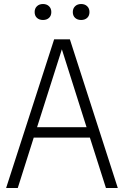

<svg xmlns="http://www.w3.org/2000/svg" viewBox="-20 -936 617 956"><path d="M10.5 0 249.5 -740H328L566.5 0H507.5L427.5 -251H148L68.5 0ZM164.5 -302.5H411L288 -690.5ZM384 -836.5Q365.5 -836.5 354 -847Q342.5 -857.5 342.5 -876Q342.5 -894 354 -905Q365.5 -916 384 -916Q402.5 -916 414 -905Q425.5 -894 425.5 -876Q425.5 -857.5 414 -847Q402.5 -836.5 384 -836.5ZM194 -836.5Q175.5 -836.5 164 -847Q152.5 -857.5 152.5 -876Q152.5 -894 164 -905Q175.5 -916 194 -916Q212.5 -916 224 -905Q235.5 -894 235.5 -876Q235.5 -857.5 224 -847Q212.5 -836.5 194 -836.5Z"/></svg>

Font: Encode Sans Cnd Lt
Style: Regular
Weight: 300
Width: 3
Designer: Multiple Designers
Foundry: Impallari Type
Version: Version 3.002; ttfautohint (v1.8.3) -l 8 -r 50 -G 200 -x 14 